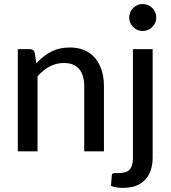

<svg xmlns="http://www.w3.org/2000/svg" viewBox="-20 -752 851 954"><path d="M496.5 0H398.5V-324Q398.5 -378.5 373.5 -408.8Q348.5 -439 297 -439Q225.5 -439 166.5 -373V0H68.5V-508H127.5Q148 -508 153 -488.5L160.5 -437.5Q195 -475 234.8 -495.5Q274.5 -516 326 -516Q383 -516 420.8 -491.2Q458.5 -466.5 477.5 -423.2Q496.5 -380 496.5 -324ZM590 181.5Q556.5 181.5 531.5 171.5L535.5 119Q536.5 111.5 541.2 109.8Q546 108 557.5 108H570Q608.5 108 624.5 90.2Q640.5 72.5 640.5 32.5V-508H738.5V32.5Q738.5 74 723.5 107.8Q708.5 141.5 675.8 161.5Q643 181.5 590 181.5ZM688.5 -598Q661.5 -598 641.8 -617.8Q622 -637.5 622 -664.5Q622 -692.5 641.8 -712.2Q661.5 -732 688.5 -732Q716.5 -732 736.5 -712.2Q756.5 -692.5 756.5 -664.5Q756.5 -637.5 736.5 -617.8Q716.5 -598 688.5 -598Z"/></svg>

Font: Verano Sans Medium
Style: Regular
Weight: 500
Designer: Lukasz Dziedzic with Adam Twardoch and Botio Nikoltchev
Foundry: tyPoland Lukasz Dziedzic
Version: Version 3.001;December 28, 2019;FontCreator 12.0.0.2547 64-b